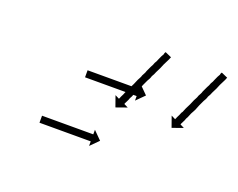

<svg xmlns="http://www.w3.org/2000/svg" viewBox="-63 -634 636 514"><g transform="rotate(20 255.5 -377.0)"><path d="M81 -257Q83 -257 84 -257Q85 -257 86 -257Q88 -257 89.5 -257Q91 -257 93 -257Q96 -257 98 -257Q100 -257 103 -257Q105 -257 108 -257Q111 -257 114 -257Q117 -257 120 -257Q123 -257 126 -257Q129 -257 132.5 -257Q136 -257 139 -257Q143 -257 146.5 -257Q150 -257 153 -257Q156 -257 159.5 -257Q163 -257 167 -257Q170 -257 173.5 -257Q177 -257 180 -257Q183 -257 186 -257Q189 -257 192 -257Q195 -257 198 -257Q201 -257 203 -257Q206 -257 208 -257Q210 -257 213 -257Q214 -257 216 -257Q218 -257 220 -257Q221 -257 222 -257Q223 -257 225 -257Q225 -257 225.5 -257Q226 -257 226 -257V-270L249 -247L226 -224V-237Q226 -237 225.5 -237Q225 -237 225 -237Q223 -237 222 -237Q221 -237 220 -237Q218 -237 216 -237Q214 -237 213 -237Q210 -237 208 -237Q206 -237 203 -237Q201 -237 198 -237Q195 -237 192 -237Q189 -237 186 -237Q183 -237 180 -237Q177 -237 173.5 -237Q170 -237 167 -237Q163 -237 159.5 -237Q156 -237 153 -237Q150 -237 146.5 -237Q143 -237 139 -237Q136 -237 132.5 -237Q129 -237 126 -237Q123 -237 120 -237Q117 -237 114 -237Q111 -237 108 -237Q105 -237 103 -237Q100 -237 98 -237Q96 -237 93 -237Q91 -237 89.5 -237Q88 -237 86 -237Q85 -237 84 -237Q83 -237 81 -237Q81 -237 80.5 -237Q80 -237 80 -237V-257Q80 -257 80.5 -257Q81 -257 81 -257ZM155 -413Q156 -413 157 -413Q158 -413 159 -413Q161 -413 163 -413Q165 -413 167 -413Q169 -413 171.5 -413Q174 -413 176 -413Q179 -413 181.5 -413Q184 -413 187 -413Q190 -413 193 -413Q196 -413 199 -413Q203 -413 206 -413Q209 -413 213 -413Q216 -413 219.5 -413Q223 -413 226 -413Q230 -413 233 -413Q236 -413 240 -413Q243 -413 246.5 -413Q250 -413 253 -413Q256 -413 259 -413Q262 -413 266 -413Q268 -413 271 -413Q274 -413 277 -413Q279 -413 281.5 -413Q284 -413 286 -413Q288 -413 289.5 -413Q291 -413 293 -413Q294 -413 295.5 -413Q297 -413 298 -413Q298 -413 298.5 -413Q299 -413 300 -413V-426L323 -403L300 -380V-393Q299 -393 298.5 -393Q298 -393 298 -393Q297 -393 295.5 -393Q294 -393 293 -393Q291 -393 289.5 -393Q288 -393 286 -393Q284 -393 281.5 -393Q279 -393 277 -393Q274 -393 271 -393Q268 -393 266 -393Q262 -393 259 -393Q256 -393 253 -393Q250 -393 246.5 -393Q243 -393 240 -393Q236 -393 233 -393Q230 -393 226 -393Q223 -393 219.5 -393Q216 -393 213 -393Q209 -393 206 -393Q203 -393 199 -393Q196 -393 193 -393Q190 -393 187 -393Q184 -393 181.5 -393Q179 -393 176 -393Q174 -393 171.5 -393Q169 -393 167 -393Q165 -393 163 -393Q161 -393 159 -393Q158 -393 157 -393Q156 -393 155 -393Q154 -393 153.5 -393Q153 -393 153 -393V-413Q153 -413 153.5 -413Q154 -413 155 -413ZM510 -520Q510 -519 509 -517.5Q508 -516 508 -515Q507 -513 506 -511Q505 -509 504 -507Q501 -501 499 -497Q498 -494 496.5 -491Q495 -488 494 -485Q492 -481 490.5 -478Q489 -475 487 -471Q486 -468 484 -464Q482 -460 480 -457Q479 -453 477 -449Q475 -445 473 -442Q470 -435 466 -427Q464 -421 460 -412Q457 -406 453 -399Q452 -396 450.5 -393Q449 -390 448 -387Q446 -384 445 -381.5Q444 -379 443 -376Q442 -374 441 -372Q440 -370 439 -368Q439 -367 438 -366Q437 -365 437 -363Q436 -362 436 -362L448 -356L417 -345L406 -376L418 -370Q419 -373 419 -372Q419 -373 421 -377Q422 -379 425 -385Q426 -387 427 -390Q428 -393 430 -395Q431 -398 432.5 -401Q434 -404 435 -407Q437 -411 438.5 -414Q440 -417 442 -421Q443 -424 445 -428Q447 -432 448 -435Q450 -439 452 -442.5Q454 -446 455 -450Q457 -454 459 -457.5Q461 -461 462 -465Q464 -469 465.5 -472.5Q467 -476 469 -480Q471 -483 472.5 -486.5Q474 -490 475 -493Q477 -496 478.5 -499Q480 -502 481 -505Q482 -508 483.5 -510.5Q485 -513 486 -516Q488 -519 490 -523Q490 -525 490.5 -526Q491 -527 492 -529Q492 -529 493 -530L511 -522Q511 -522 510 -520ZM350 -520Q350 -519 349 -517.5Q348 -516 348 -515Q347 -513 346 -511Q345 -509 344 -507Q341 -501 339 -497Q338 -494 336.5 -491Q335 -488 334 -485Q332 -481 330.5 -478Q329 -475 327 -471Q326 -468 324 -464Q322 -460 320 -457Q319 -453 317 -449Q315 -445 313 -442Q310 -435 306 -427Q304 -421 300 -412Q297 -406 293 -399Q292 -396 290.5 -393Q289 -390 288 -387Q286 -384 285 -381.5Q284 -379 283 -376Q282 -374 281 -372Q280 -370 279 -368Q279 -367 278 -366Q277 -365 277 -363Q276 -362 276 -362L288 -356L257 -345L246 -376L258 -370Q259 -373 259 -372Q259 -373 261 -377Q262 -379 265 -385Q266 -387 267 -390Q268 -393 270 -395Q271 -398 272.5 -401Q274 -404 275 -407Q277 -411 278.5 -414Q280 -417 282 -421Q283 -424 285 -428Q287 -432 288 -435Q290 -439 292 -442.5Q294 -446 295 -450Q297 -454 299 -457.5Q301 -461 302 -465Q304 -469 305.5 -472.5Q307 -476 309 -480Q311 -483 312.5 -486.5Q314 -490 315 -493Q317 -496 318.5 -499Q320 -502 321 -505Q322 -508 323.5 -510.5Q325 -513 326 -516Q328 -519 330 -523Q330 -525 330.5 -526Q331 -527 332 -529Q332 -529 333 -530L351 -522Q351 -522 350 -520Z"/></g></svg>

Font: FRB American Cursive Just Arrows Black
Style: Bold Italic
Weight: 900
Italic angle: -25°
Version: Version 2.0;Modular Font Editor K font №1